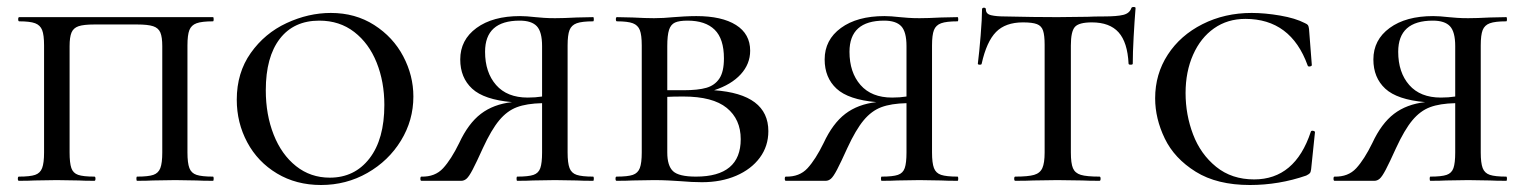

<svg xmlns="http://www.w3.org/2000/svg" viewBox="-20 -517 4360 549"><path d="M34 -12Q66 -12 80.5 -17Q95 -22 100.5 -36.5Q106 -51 106 -81V-387Q106 -417 100.5 -431Q95 -445 80.5 -450.5Q66 -456 35 -456Q32 -456 32 -462Q32 -468 35 -468H589Q591 -468 591 -462Q591 -456 589 -456Q557 -456 542 -450.5Q527 -445 521.5 -431Q516 -417 516 -387V-81Q516 -51 521.5 -36.5Q527 -22 542 -17Q557 -12 589 -12Q591 -12 591 -6Q591 0 589 0Q559 0 542 -1L481 -2L417 -1Q401 0 372 0Q370 0 370 -6Q370 -12 372 -12Q404 -12 418.5 -17Q433 -22 438.5 -36.5Q444 -51 444 -81V-385Q444 -411 438.5 -424Q433 -437 418 -442Q403 -447 372 -447H250Q219 -447 204.5 -442Q190 -437 184.5 -424Q179 -411 179 -385V-81Q179 -51 184 -36.5Q189 -22 203.5 -17Q218 -12 250 -12Q253 -12 253 -6Q253 0 250 0Q221 0 205 -1L142 -2L79 -1Q63 0 34 0Q31 0 31 -6Q31 -12 34 -12Z M657 -232Q657 -309 697 -365.5Q737 -422 799.5 -451Q862 -480 926 -480Q996 -480 1050 -445.5Q1104 -411 1133 -356Q1162 -301 1162 -241Q1162 -173 1126.5 -115Q1091 -57 1030.5 -22.5Q970 12 898 12Q827 12 772 -21Q717 -54 687 -110Q657 -166 657 -232ZM1079 -217Q1079 -283 1057 -338Q1035 -393 993 -425.5Q951 -458 893 -458Q820 -458 780 -406Q740 -354 740 -259Q740 -189 762.5 -132Q785 -75 826.5 -42Q868 -9 923 -9Q994 -9 1036.5 -64Q1079 -119 1079 -217Z M1676 0Q1646 0 1629 -1L1567 -2L1504 -1Q1488 0 1459 0Q1457 0 1457 -6Q1457 -12 1459 -12Q1491 -12 1505.5 -17Q1520 -22 1525 -36.5Q1530 -51 1530 -81V-222Q1486 -221 1458 -210.5Q1430 -200 1407.5 -173Q1385 -146 1361 -94Q1342 -52 1331.5 -32Q1321 -12 1314 -6Q1307 0 1299 0H1185Q1182 0 1182 -6Q1182 -12 1185 -12Q1224 -11 1247 -36Q1270 -61 1293 -108Q1319 -164 1355 -191.5Q1391 -219 1444 -225Q1364 -232 1330 -263.5Q1296 -295 1296 -347Q1296 -403 1342.5 -437Q1389 -471 1467 -471Q1485 -471 1511 -468Q1521 -467 1535 -466Q1549 -465 1567 -465Q1591 -465 1629 -467L1676 -468Q1678 -468 1678 -462Q1678 -456 1676 -456Q1644 -456 1629 -450.5Q1614 -445 1608.5 -431Q1603 -417 1603 -387V-81Q1603 -51 1608.5 -36.5Q1614 -22 1629 -17Q1644 -12 1676 -12Q1678 -12 1678 -6Q1678 0 1676 0ZM1530 -241V-385Q1530 -426 1515 -442Q1500 -458 1466 -458Q1367 -458 1367 -369Q1367 -310 1398.5 -274Q1430 -238 1489 -238Q1511 -238 1530 -241Z M2177 -142Q2177 -99 2152.5 -66Q2128 -33 2085 -14.5Q2042 4 1987 4Q1959 4 1925 1Q1911 0 1891.5 -1Q1872 -2 1850 -2L1789 -1Q1772 0 1743 0Q1740 0 1740 -6Q1740 -12 1743 -12Q1775 -12 1789.5 -17Q1804 -22 1809.5 -36.5Q1815 -51 1815 -81V-387Q1815 -417 1809.5 -431Q1804 -445 1789.5 -450.5Q1775 -456 1744 -456Q1741 -456 1741 -462Q1741 -468 1744 -468L1789 -467Q1827 -465 1850 -465Q1877 -465 1907 -468Q1917 -469 1936.5 -470Q1956 -471 1971 -471Q2044 -471 2084.5 -445.5Q2125 -420 2125 -372Q2125 -334 2098 -304.5Q2071 -275 2022 -259Q2177 -248 2177 -142ZM1888 -385V-259H1934Q1976 -259 2000 -266Q2024 -273 2037 -292.5Q2050 -312 2050 -350Q2050 -406 2023.5 -432Q1997 -458 1946 -458Q1922 -458 1910 -452.5Q1898 -447 1893 -431.5Q1888 -416 1888 -385ZM2098 -119Q2098 -176 2058 -208.5Q2018 -241 1934 -241Q1903 -241 1888 -240V-81Q1888 -43 1904.5 -27.5Q1921 -12 1970 -12Q2098 -12 2098 -119Z M2718 0Q2688 0 2671 -1L2609 -2L2546 -1Q2530 0 2501 0Q2499 0 2499 -6Q2499 -12 2501 -12Q2533 -12 2547.5 -17Q2562 -22 2567 -36.5Q2572 -51 2572 -81V-222Q2528 -221 2500 -210.5Q2472 -200 2449.5 -173Q2427 -146 2403 -94Q2384 -52 2373.5 -32Q2363 -12 2356 -6Q2349 0 2341 0H2227Q2224 0 2224 -6Q2224 -12 2227 -12Q2266 -11 2289 -36Q2312 -61 2335 -108Q2361 -164 2397 -191.5Q2433 -219 2486 -225Q2406 -232 2372 -263.5Q2338 -295 2338 -347Q2338 -403 2384.5 -437Q2431 -471 2509 -471Q2527 -471 2553 -468Q2563 -467 2577 -466Q2591 -465 2609 -465Q2633 -465 2671 -467L2718 -468Q2720 -468 2720 -462Q2720 -456 2718 -456Q2686 -456 2671 -450.5Q2656 -445 2650.5 -431Q2645 -417 2645 -387V-81Q2645 -51 2650.5 -36.5Q2656 -22 2671 -17Q2686 -12 2718 -12Q2720 -12 2720 -6Q2720 0 2718 0ZM2572 -241V-385Q2572 -426 2557 -442Q2542 -458 2508 -458Q2409 -458 2409 -369Q2409 -310 2440.5 -274Q2472 -238 2531 -238Q2553 -238 2572 -241Z M2787 -335Q2787 -332 2781.5 -332Q2776 -332 2776 -335Q2780 -366 2784 -415Q2788 -464 2788 -490Q2788 -495 2793.5 -495Q2799 -495 2799 -490Q2799 -477 2814 -473.5Q2829 -470 2852 -470Q2938 -468 3003 -468L3090 -469Q3107 -470 3136 -470Q3174 -470 3192 -474.5Q3210 -479 3215 -494Q3216 -497 3221.5 -497Q3227 -497 3227 -494Q3224 -457 3221.5 -411.5Q3219 -366 3219 -335Q3219 -332 3213 -332Q3207 -332 3207 -335Q3204 -396 3178.5 -424.5Q3153 -453 3102 -453Q3065 -453 3053.5 -440Q3042 -427 3042 -387V-81Q3042 -50 3048 -36Q3054 -22 3070.5 -17Q3087 -12 3124 -12Q3127 -12 3127 -6Q3127 0 3124 0Q3093 0 3075 -1L3003 -2L2935 -1Q2916 0 2883 0Q2880 0 2880 -6Q2880 -12 2883 -12Q2920 -12 2937 -17Q2954 -22 2960.5 -36.5Q2967 -51 2967 -81V-389Q2967 -416 2962.5 -429.5Q2958 -443 2945 -448Q2932 -453 2905 -453Q2855 -453 2828 -425.5Q2801 -398 2787 -335Z M3711 -451Q3718 -448 3720 -445Q3722 -442 3723 -434L3731 -331Q3731 -328 3725.5 -327Q3720 -326 3719 -330Q3671 -463 3541 -463Q3490 -463 3451.5 -436Q3413 -409 3391.5 -360.5Q3370 -312 3370 -251Q3370 -189 3391.5 -132.5Q3413 -76 3457.5 -40Q3502 -4 3566 -4Q3683 -4 3728 -140Q3729 -144 3734.5 -143Q3740 -142 3740 -139L3729 -33Q3728 -25 3725.5 -22Q3723 -19 3715 -15Q3637 12 3554 12Q3460 12 3399 -26Q3338 -64 3310.5 -121Q3283 -178 3283 -236Q3283 -305 3319 -360.5Q3355 -416 3418.5 -448Q3482 -480 3559 -480Q3597 -480 3640.5 -472.5Q3684 -465 3711 -451Z M4287 0Q4257 0 4240 -1L4178 -2L4115 -1Q4099 0 4070 0Q4068 0 4068 -6Q4068 -12 4070 -12Q4102 -12 4116.5 -17Q4131 -22 4136 -36.5Q4141 -51 4141 -81V-222Q4097 -221 4069 -210.5Q4041 -200 4018.5 -173Q3996 -146 3972 -94Q3953 -52 3942.5 -32Q3932 -12 3925 -6Q3918 0 3910 0H3796Q3793 0 3793 -6Q3793 -12 3796 -12Q3835 -11 3858 -36Q3881 -61 3904 -108Q3930 -164 3966 -191.5Q4002 -219 4055 -225Q3975 -232 3941 -263.5Q3907 -295 3907 -347Q3907 -403 3953.5 -437Q4000 -471 4078 -471Q4096 -471 4122 -468Q4132 -467 4146 -466Q4160 -465 4178 -465Q4202 -465 4240 -467L4287 -468Q4289 -468 4289 -462Q4289 -456 4287 -456Q4255 -456 4240 -450.5Q4225 -445 4219.5 -431Q4214 -417 4214 -387V-81Q4214 -51 4219.5 -36.5Q4225 -22 4240 -17Q4255 -12 4287 -12Q4289 -12 4289 -6Q4289 0 4287 0ZM4141 -241V-385Q4141 -426 4126 -442Q4111 -458 4077 -458Q3978 -458 3978 -369Q3978 -310 4009.5 -274Q4041 -238 4100 -238Q4122 -238 4141 -241Z"/></svg>

Font: Cormorant SC Medium
Style: Regular
Weight: 500
Designer: Christian Thalmann (Catharsis Fonts)
Version: Version 3.000